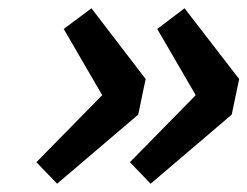

<svg xmlns="http://www.w3.org/2000/svg" viewBox="-20 -488 598 464"><path d="M68 -96 227 -258 134 -418 201 -468 332 -297 314 -211 118 -44ZM294 -96 453 -258 360 -418 426 -468 558 -297 540 -211 344 -44Z"/></svg>

Font: Codetta
Style: Bold Italic
Weight: 700
Italic angle: -11°
Designer: Ulrich Proeller
Foundry: PROSA GmbH
Version: Version 2.00;September 29, 2018;FontCreator 11.5.0.2427 64-b